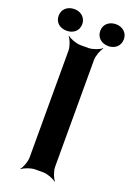

<svg xmlns="http://www.w3.org/2000/svg" viewBox="-221 -944 712 1032"><g transform="rotate(20 135.5 -428.0)"><path d="M209 -50V-661C209 -685 223 -722 235 -735L233 -737C220 -725 183 -711 159 -711H113C89 -711 52 -725 39 -737L37 -735C49 -722 63 -685 63 -661V-50C63 -26 49 11 37 24L39 26C52 14 89 0 113 0H159C183 0 220 14 233 26L235 24C223 11 209 -26 209 -50ZM17 -758C55 -758 84 -782 84 -820C84 -857 55 -882 17 -882C-21 -882 -51 -858 -51 -820C-51 -781 -22 -758 17 -758ZM255 -757C293 -757 322 -782 322 -820C322 -857 293 -882 255 -882C217 -882 187 -858 187 -820C187 -782 216 -757 255 -757Z"/></g></svg>

Font: Asimov
Style: EdgeWide
Weight: 500
Designer: Google
Version: Version 2.000980: 2014